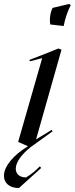

<svg xmlns="http://www.w3.org/2000/svg" viewBox="-78 -732 379 974"><path d="M177 -608 245 -600C251 -635 267 -681 281 -706L273 -712L189 -692C177 -670 172 -633 177 -608ZM18 222 131 120 124 112C104 132 82 152 54 168C22 168 2 151 2 124C2 92 30 52 78 14L189 -66L184 -73L105 -25L234 -480L218 -486L161 -463L71 -428L74 -421L136 -437L14 -12L64 10C-8 53 -58 111 -58 160C-58 196 -30 222 18 222Z"/></svg>

Font: Mazius Display Extra italic
Style: Regular
Weight: 400
Italic angle: -17°
Designer: Alberto Casagrande & Collletttivo
Foundry: Collletttivo
Version: Version 2.000;Glyphs 3.2 (3217)